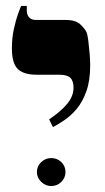

<svg xmlns="http://www.w3.org/2000/svg" viewBox="-20 -617 353 645"><path d="M158 -190 145 -216Q184 -242 205.5 -268Q227 -294 227 -322Q227 -345 216.5 -355.5Q206 -366 178 -366H102Q60 -366 40 -385Q20 -404 20 -454Q20 -489 26.5 -519Q33 -549 40.5 -570Q48 -591 51 -597H70V-581Q70 -568 77.5 -559Q85 -550 101 -550H200Q235 -550 250.5 -534.5Q266 -519 270 -510Q274 -502 276.5 -481.5Q279 -461 281 -438Q283 -415 283 -398Q283 -346 270 -310Q257 -274 237.5 -251Q218 -228 196.5 -213.5Q175 -199 158 -190ZM152 8Q133 8 118.5 -6Q104 -20 104 -39Q104 -59 118.5 -72.5Q133 -86 152 -86Q172 -86 186 -72.5Q200 -59 200 -39Q200 -20 186 -6Q172 8 152 8Z"/></svg>

Font: Frank Ruhl Libre Black
Style: Regular
Weight: 900
Designer: Yanek Iontef
Foundry: Fontef
Version: Version 6.004